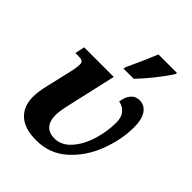

<svg xmlns="http://www.w3.org/2000/svg" viewBox="-225 -919 1051 1051"><g transform="rotate(45 300.5 -393.0)"><path d="M59 -146Q59 -190 75 -253L106 -387Q116 -428 116 -453Q116 -469 107 -474.5Q98 -480 75 -480H54L66 -536H295L227 -236Q217 -189 217 -161Q217 -118 238.5 -93Q260 -68 304 -68Q357 -68 398 -114Q439 -160 460.5 -230Q482 -300 482 -369Q482 -410 462.5 -433Q443 -456 411 -462Q416 -500 435 -523Q454 -546 485 -546Q525 -546 547 -513Q569 -480 569 -422Q569 -324 531 -224Q493 -124 418.5 -57Q344 10 241 10Q150 10 104.5 -31.5Q59 -73 59 -146ZM304 -621Q353 -726 381 -796H525L522 -784Q497 -745 457.5 -695.5Q418 -646 380 -606H300Z"/></g></svg>

Font: Noto Serif NarrowExtraBold
Style: Italic
Weight: 800
Width: 4
Italic angle: -12°
Designer: Monotype Design Team
Foundry: Monotype Imaging Inc.
Version: Version 1.001